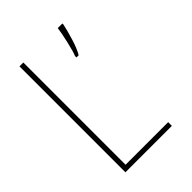

<svg xmlns="http://www.w3.org/2000/svg" viewBox="-207 -814 915 915"><g transform="rotate(-45 250.0 -357.0)"><path d="M405 0V-25H118V-714H92V0ZM329 -552Q346 -581 360 -627.5Q374 -674 381 -706V-714H350Q347 -688 334.5 -633.5Q322 -579 314 -562V-552Z"/></g></svg>

Font: Noto Sans Mono UI Condensed Thin
Style: Regular
Weight: 250
Width: 3
Designer: Monotype Design team
Foundry: Monotype Imaging Inc.
Version: 1.000